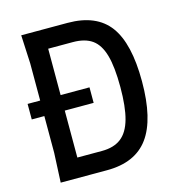

<svg xmlns="http://www.w3.org/2000/svg" viewBox="-110 -847 880 944"><g transform="rotate(-15 329.5 -375.0)"><path d="M598 -378Q598 -185 530.5 -92.5Q463 0 319 0H83L90 -150V-337H26V-416H90V-605L83 -750H319Q465 -750 531.5 -660.5Q598 -571 598 -378ZM488 -378Q488 -481 471 -540.5Q454 -600 417.5 -626Q381 -652 319 -652H194V-416H341V-337H194V-98H319Q380 -98 417 -126.5Q454 -155 471 -216.5Q488 -278 488 -378Z"/></g></svg>

Font: Farro
Style: Regular
Weight: 400
Designer: Aceler Chua
Foundry: Grayscale Limited
Version: Version 1.101